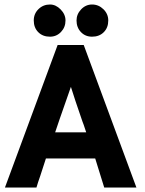

<svg xmlns="http://www.w3.org/2000/svg" viewBox="-20 -833 642 853"><path d="M236 -633H352L586 0H443Q433 -31 416 -87Q408 -111 403 -129H184Q176 -104 159 -52Q148 -21 142 0H2ZM295 -447Q275 -391 245 -304L225 -245H363L352 -278L346 -294Q310 -398 295 -447ZM130 -742Q130 -772 151 -792.5Q172 -813 202 -813Q228 -813 249.5 -791Q271 -769 271 -742Q271 -712 251 -691Q231 -670 202 -670Q170 -670 150 -690Q130 -710 130 -742ZM320 -742Q320 -770 340.5 -791.5Q361 -813 389 -813Q418 -813 439.5 -792Q461 -771 461 -742Q461 -710 441 -690Q421 -670 389 -670Q359 -670 339.5 -690.5Q320 -711 320 -742Z"/></svg>

Font: Tajawal ExtraBold
Style: Regular
Weight: 800
Designer: Boutros Fonts
Foundry: Created by Boutros International 2017
Version: Version 1.700